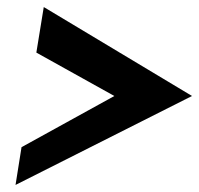

<svg xmlns="http://www.w3.org/2000/svg" viewBox="-20 -554 564 544"><path d="M24 -30 524 -282 104 -534 83 -405 304 -282 41 -137Z"/></svg>

Font: Charger Sport
Style: UltNrwObl
Weight: 1000
Designer: Jasper
Foundry: Cannot Into Space Fonts
Version: Version 1.1